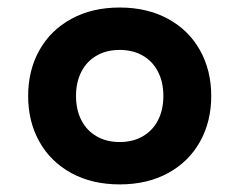

<svg xmlns="http://www.w3.org/2000/svg" viewBox="-20 -482 640 513"><path d="M544.4 -225.6Q544.4 -157.2 514.4 -103.5Q484.4 -49.8 429 -19.5Q373.5 10.7 299.8 10.7Q226.1 10.7 170.7 -19.5Q115.2 -49.8 85.2 -103.5Q55.2 -157.2 55.2 -225.6Q55.2 -293.9 85.2 -347.7Q115.2 -401.4 170.7 -431.6Q226.1 -461.9 299.8 -461.9Q373.5 -461.9 429 -431.6Q484.4 -401.4 514.4 -347.7Q544.4 -293.9 544.4 -225.6ZM183.1 -225.6Q183.1 -188.5 197.5 -160.6Q211.9 -132.8 238.3 -117.7Q264.6 -102.5 299.8 -102.5Q335 -102.5 361.3 -117.7Q387.7 -132.8 402.1 -160.6Q416.5 -188.5 416.5 -225.6Q416.5 -262.7 402.1 -290.5Q387.7 -318.4 361.3 -333.5Q335 -348.6 299.8 -348.6Q264.6 -348.6 238.3 -333.5Q211.9 -318.4 197.5 -290.5Q183.1 -262.7 183.1 -225.6Z"/></svg>

Font: Courier Prime Sans
Style: Bold
Weight: 700
Designer: Alan Dague-Greene
Foundry: Quote-Unquote Apps
Version: Version 3.020